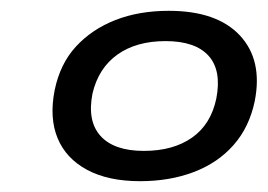

<svg xmlns="http://www.w3.org/2000/svg" viewBox="-20 -734 495 355"><path d="M239 -399Q180 -399 141 -420Q102 -441 86.5 -478.5Q71 -516 81 -567Q91 -616 120.5 -648Q150 -680 193.5 -697Q237 -714 292 -714Q381 -714 423.5 -668.5Q466 -623 451 -547Q441 -499 412 -466Q383 -433 338.5 -416Q294 -399 239 -399ZM246 -455Q300 -455 335 -479.5Q370 -504 380 -552Q390 -604 365.5 -631Q341 -658 286 -658Q232 -658 197 -633Q162 -608 151 -561Q141 -510 166 -482.5Q191 -455 246 -455Z"/></svg>

Font: Nunito Sans 10pt Expanded Medium
Style: Italic
Weight: 500
Width: 7
Italic angle: -9°
Designer: Vernon Adams
Foundry: Vernon Adams
Version: Version 3.101;gftools[0.9.27]